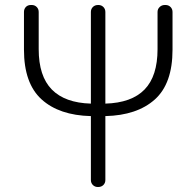

<svg xmlns="http://www.w3.org/2000/svg" viewBox="-20 -749 787 769"><path d="M372 0Q360 0 352 -8Q344 -16 344 -28V-284Q217 -287 146.5 -351Q76 -415 76 -550V-701Q76 -713 83.5 -721Q91 -729 104 -729H107Q119 -729 127 -721Q135 -713 135 -701V-552Q135 -444 187.5 -390.5Q240 -337 344 -334V-701Q344 -713 352 -721Q360 -729 373 -729H374Q386 -729 394 -721Q402 -713 402 -701V-334Q507 -337 559 -390.5Q611 -444 611 -552V-701Q611 -713 619.5 -721Q628 -729 640 -729H643Q655 -729 663 -721Q671 -713 671 -701V-550Q671 -414 600 -350.5Q529 -287 402 -284V-28Q402 -16 394 -8Q386 0 373 0Z"/></svg>

Font: Chiron GoRound TC L
Style: Regular
Weight: 300
Designer: Ryoko NISHIZUKA 西塚涼子 (kana, bopomofo & ideographs); Paul D. Hunt (Latin, Greek & Cyrillic); Sandoll Communications 산돌커뮤니
Foundry: Adobe
Version: Version 1.000;hotconv 1.1.1;makeotfexe 2.6.0